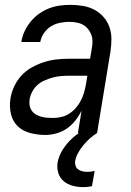

<svg xmlns="http://www.w3.org/2000/svg" viewBox="-20 -548 540 791"><path d="M167 8Q135 8 104.5 0Q74 -8 53 -28Q32 -48 25 -79Q18 -110 23 -142Q27 -167 38.5 -192Q50 -217 68.5 -237Q87 -257 111.5 -270.5Q136 -284 161 -292Q186 -300 211.5 -303Q237 -306 263 -306H351L358 -347Q359 -353 360 -360Q361 -367 361 -373Q362 -392 354.5 -409Q347 -426 334 -437.5Q321 -449 303 -453.5Q285 -458 266 -458Q247 -458 227 -454Q207 -450 190 -439.5Q173 -429 161 -411.5Q149 -394 146 -375H68Q71 -397 81 -418.5Q91 -440 106 -458.5Q121 -477 140.5 -491Q160 -505 182 -513.5Q204 -522 226.5 -525Q249 -528 271 -528Q297 -528 322.5 -523.5Q348 -519 369.5 -507.5Q391 -496 407 -477.5Q423 -459 431 -436Q439 -413 439 -387Q439 -361 435 -335L380 0H301L316 -92Q305 -70 290 -51Q275 -32 255.5 -18.5Q236 -5 212.5 1.5Q189 8 167 8ZM199 -62Q215 -62 232.5 -66Q250 -70 265.5 -80Q281 -90 293 -104Q305 -118 313 -133.5Q321 -149 326 -166Q331 -183 334 -200L340 -236H263Q247 -236 230 -234.5Q213 -233 197 -228.5Q181 -224 164.5 -217Q148 -210 135 -198.5Q122 -187 113.5 -171.5Q105 -156 102 -139Q100 -127 102 -114.5Q104 -102 110.5 -92.5Q117 -83 127 -77Q137 -71 149 -67.5Q161 -64 173.5 -63Q186 -62 199 -62ZM323 223Q301 223 280 217.5Q259 212 243 199Q227 186 220.5 165.5Q214 145 217 123Q222 94 239 67.5Q256 41 279.5 20Q303 -1 330.5 -16Q358 -31 386 -39L380 0Q364 10 350 22.5Q336 35 324 49.5Q312 64 302.5 80.5Q293 97 290 114Q288 124 291 134Q294 144 301.5 149.5Q309 155 319 157.5Q329 160 339 160Q347 160 355 159Q363 158 370 156L359 219Q350 221 341 222Q332 223 323 223Z"/></svg>

Font: Iosevka Term Curly Oblique
Style: Regular
Weight: 400
Italic angle: -9°
Designer: Belleve Invis
Foundry: Belleve Invis
Version: Version 32.3.0